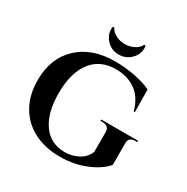

<svg xmlns="http://www.w3.org/2000/svg" viewBox="-201 -1079 1238 1268"><g transform="rotate(30 418.0 -445.0)"><path d="M537.1 -904.3H548.8Q557.6 -848.6 519 -806.4Q480.5 -764.2 423.3 -764.2Q365.7 -764.2 327.9 -806.6Q290 -849.1 298.3 -904.3H310.1Q320.3 -879.4 352.1 -861.8Q383.8 -844.2 423.3 -844.2Q462.9 -844.2 494.6 -861.6Q526.4 -878.9 537.1 -904.3ZM819.3 -325.2H804.2Q779.8 -325.2 766.8 -313.5Q753.9 -301.8 754.4 -280.3V-114.7Q714.8 -64 624.8 -24.9Q534.7 14.2 422.9 14.2Q310.1 14.2 224.6 -29.8Q139.2 -73.7 92 -156.7Q44.9 -239.7 44.9 -351.1Q44.9 -518.6 148.4 -616.2Q252 -713.9 428.7 -713.9Q508.3 -713.9 583.5 -698.5Q658.7 -683.1 704.6 -659.7L706.5 -488.3H698.2Q671.4 -584.5 608.4 -628.2Q545.4 -671.9 459 -671.9Q337.9 -671.9 272.9 -585.7Q208 -499.5 208 -345.2Q208 -198.2 267.6 -113.3Q327.1 -28.3 436 -27.8Q493.2 -27.8 540.8 -54.4Q588.4 -81.1 605.5 -127V-279.8Q605.5 -301.8 592 -313.5Q578.6 -325.2 554.2 -325.2H538.6V-335.4H819.3Z"/></g></svg>

Font: Cinzel Bold
Style: Regular
Weight: 700
Designer: Natanael Gama
Version: Version 1.001;PS 001.001;hotconv 1.0.56;makeotf.lib2.0.21325